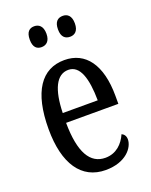

<svg xmlns="http://www.w3.org/2000/svg" viewBox="-142 -822 715 908"><g transform="rotate(-20 215.5 -367.5)"><path d="M288 -640C310 -640 330 -653 330 -692C330 -732 310 -745 288 -745C264 -745 245 -732 245 -692C245 -653 264 -640 288 -640ZM144 -640C166 -640 187 -653 187 -692C187 -732 166 -745 144 -745C121 -745 103 -732 103 -692C103 -653 121 -640 144 -640ZM231 10C333 10 378 -50 378 -91C378 -109 369 -119 358 -124C339 -81 304 -45 249 -45C173 -45 131 -114 130 -264H393V-304C393 -462 329 -546 223 -546C108 -546 42 -452 42 -264C42 -90 109 10 231 10ZM307 -313H131C134 -430 165 -496 225 -496C284 -496 306 -422 307 -313Z"/></g></svg>

Font: Noto Serif Devanagari ExtraCondensed
Style: Regular
Weight: 400
Width: 2
Designer: Universal Thirst, Indian Type Foundry and the Monotype Design Team
Foundry: Monotype Imaging Inc.
Version: Version 2.004